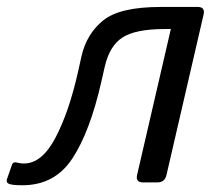

<svg xmlns="http://www.w3.org/2000/svg" viewBox="-51 -533 626 561"><path d="M-25.4 3.9Q-34.2 0 -30.3 -10.7L-16.1 -51.3Q-12.7 -61 -2 -58.1Q8.8 -55.2 18.6 -55.2Q71.3 -55.2 110.8 -130.1Q150.4 -205.1 176.8 -322.3L187 -368.2Q201.7 -433.6 250.2 -473.1Q298.8 -512.7 418.5 -512.7H526.9Q548.8 -512.7 543.9 -490.7L435.5 -22Q430.7 0 408.7 0H366.7Q344.7 0 349.6 -22L448.2 -448.2H430.7Q345.7 -448.2 307.4 -423.8Q269 -399.4 254.9 -337.4L245.6 -296.4Q212.4 -149.4 160.9 -70.6Q109.4 8.3 14.6 8.3Q-16.1 8.3 -25.4 3.9Z"/></svg>

Font: Istok Web
Style: Italic
Weight: 400
Italic angle: -13°
Designer: Andrey V. Panov
Foundry: Andrey V. Panov
Version: Version 1.0.2g